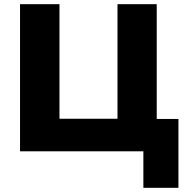

<svg xmlns="http://www.w3.org/2000/svg" viewBox="-20 -725 911 920"><path d="M667 175V0H76V-705H265V-156H543V-705H731V-155H835V175Z"/></svg>

Font: Nunito Sans 9pt Black
Style: Regular
Weight: 900
Version: Version 3.101;gftools[0.9.27]